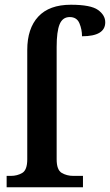

<svg xmlns="http://www.w3.org/2000/svg" viewBox="-20 -790 464 810"><path d="M8 0V-48H26Q53 -48 74 -60.5Q95 -73 95 -118V-579Q95 -670 141.5 -720Q188 -770 279 -770Q363 -770 393.5 -748Q424 -726 424 -696Q424 -637 326 -637Q326 -666 315 -692Q304 -718 274 -718Q244 -718 231.5 -687.5Q219 -657 219 -592V-118Q219 -73 240.5 -60.5Q262 -48 289 -48H330V0Z"/></svg>

Font: Noto Serif SemiCondensed SemiBold
Style: Regular
Weight: 600
Width: 4
Designer: Monotype Design Team
Foundry: Monotype Imaging Inc.
Version: Version 2.013; ttfautohint (v1.8.4.7-5d5b)